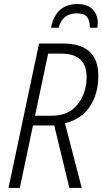

<svg xmlns="http://www.w3.org/2000/svg" viewBox="-20 -929 506 949"><path d="M153 -357 218 -664H282Q408 -664 408 -549Q408 -470 364 -413.5Q320 -357 235 -357ZM22 0H78L143 -309H248L323 0H384L301 -320Q382 -339 424 -402.5Q466 -466 466 -554Q466 -714 291 -714H173ZM232 -792H270Q289 -863 359 -863Q398 -863 411.5 -843.5Q425 -824 424 -792H461Q463 -806 463 -816Q463 -857 437.5 -883Q412 -909 362 -909Q256 -909 232 -792Z"/></svg>

Font: Noto Sans Display SemiCondensed Light
Style: Italic
Weight: 300
Width: 4
Italic angle: -12°
Designer: Monotype Design Team
Foundry: Monotype Imaging Inc.
Version: Version 1.900